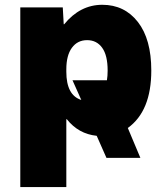

<svg xmlns="http://www.w3.org/2000/svg" viewBox="-20 -550 676 790"><path d="M63.5 219.7V-519.5H238.3L242.2 -450.2H244.1Q309.6 -530.3 400.9 -530.3Q492.2 -530.3 547.4 -459.5Q602.5 -388.7 602.5 -259.8Q602.5 -92.8 505.9 -23.4L557.6 99.6H418L377.9 8.8Q302.7 1 254.9 -59.6H252.9V219.7ZM252.9 -254.9Q252.9 -158.2 314.5 -138.7L278.3 -219.7H419.9Q422.9 -237.3 422.9 -259.8Q422.9 -322.3 400.4 -353.5Q377.9 -384.8 338.4 -384.8Q298.8 -384.8 275.9 -353.5Q252.9 -322.3 252.9 -264.6Z"/></svg>

Font: GenEi M Gothic v2 Black
Style: Regular
Weight: 900
Version: Version 2.0